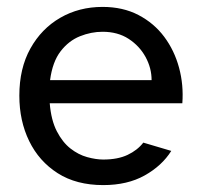

<svg xmlns="http://www.w3.org/2000/svg" viewBox="-20 -524 578 556"><path d="M279 12Q201 12 147 -22.5Q93 -57 64.5 -115.5Q36 -174 36 -247Q36 -326 68 -383.5Q100 -441 154.5 -472.5Q209 -504 277 -504Q336 -504 381 -480.5Q426 -457 455.5 -417.5Q485 -378 498.5 -328Q512 -278 508 -225H124Q128 -176 144.5 -144Q161 -112 184 -94Q207 -76 232.5 -69Q258 -62 279 -62Q321 -62 349.5 -75.5Q378 -89 395 -111L476 -87Q449 -44 399 -16Q349 12 279 12ZM125 -292H419Q419 -327 401.5 -359Q384 -391 352.5 -411.5Q321 -432 277 -432Q244 -432 211.5 -419Q179 -406 155.5 -375.5Q132 -345 125 -292Z"/></svg>

Font: Atkinson Hyperlegible Next
Style: Regular
Weight: 400
Designer: Elliott Scott, Megan Eiswerth, Linus Boman, Theodore Petrosky, Letters from Sweden
Foundry: Applied Design Works, Letters from Sweden
Version: Version 2.001